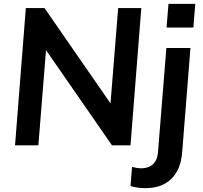

<svg xmlns="http://www.w3.org/2000/svg" viewBox="-20 -754 1055 996"><path d="M58 0 114 -712H211L580 -179L549 -165L593 -712H713L657 0H561L193 -531L223 -547L179 0ZM665 112Q692 119 713 119Q735 119 754 111Q773 103 785.5 83.5Q798 64 800 30L843 -505H968L925 36Q918 126 868.5 174Q819 222 735 222Q715 222 695.5 219.5Q676 217 657 211ZM854 -734H993L983 -611H844Z"/></svg>

Font: Muli
Style: Bold Italic
Weight: 700
Italic angle: -4.541°
Designer: Vernon Adams
Foundry: Vernon Adams
Version: Version 2.100; ttfautohint (v1.8.1.43-b0c9)